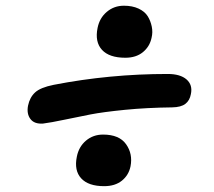

<svg xmlns="http://www.w3.org/2000/svg" viewBox="-20 -659 740 665"><path d="M414.1 -459Q358.4 -459 333.3 -486.3Q308.1 -513.7 317.9 -562Q324.7 -596.7 349.9 -617.9Q375 -639.2 409.2 -639.2Q438.5 -639.2 460 -629.2Q481.4 -619.1 491.5 -603Q501.5 -586.9 505.6 -567.1Q509.8 -547.4 504.9 -527.8Q498.5 -497.6 474.9 -478.3Q451.2 -459 414.1 -459ZM128.9 -231Q98.6 -229 85.2 -247.1Q71.8 -265.1 77.1 -293Q83 -321.8 101.6 -338.9Q120.1 -356 166 -365.2Q359.4 -402.8 561 -402.8Q604.5 -402.8 626.2 -383.8Q647.9 -364.7 641.1 -333Q637.2 -311 622.1 -299.3Q606.9 -287.6 576.2 -287.1Q488.8 -286.1 412.6 -278.6Q336.4 -271 293.7 -262.7Q251 -254.4 203.4 -244.4Q155.8 -234.4 128.9 -231ZM340.8 -14.2Q286.1 -14.2 261.2 -41.3Q236.3 -68.4 246.1 -116.2Q252.9 -150.9 277.8 -171.9Q302.7 -192.9 336.9 -192.9Q393.1 -192.9 416.7 -159.4Q440.4 -126 432.1 -83Q425.8 -52.2 402.1 -33.2Q378.4 -14.2 340.8 -14.2Z"/></svg>

Font: Shantell Sans Irregular Bouncy
Style: Italic
Weight: 600
Italic angle: -11.31°
Designer: Stephen Nixon, Anya Danilova, Shantell Martin
Foundry: Arrow Type
Version: Version 1.006;[9816181b4]